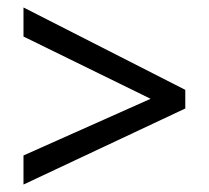

<svg xmlns="http://www.w3.org/2000/svg" viewBox="-20 -617 560 515"><path d="M43 -200V-122L477 -326V-376L43 -597V-519L384 -352Z"/></svg>

Font: Noto Sans Georgian SemiCondensed
Style: Regular
Weight: 400
Width: 4
Designer: Monotype Design Team, Akaki Razmadze
Foundry: Google LLC
Version: Version 2.005